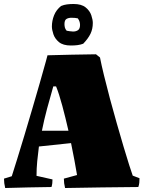

<svg xmlns="http://www.w3.org/2000/svg" viewBox="-20 -937 719 962"><path d="M6 5Q0 -19 0 -42L39 -54Q50 -88 66.5 -141.5Q83 -195 102.5 -259.5Q122 -324 141.5 -391Q161 -458 179 -520Q197 -582 210 -630L218 -660Q279 -662 339.5 -663Q400 -664 461 -665L481 -649Q488 -613 501 -559.5Q514 -506 530.5 -444Q547 -382 565 -319.5Q583 -257 599 -202.5Q615 -148 627.5 -109.5Q640 -71 645 -57L679 -44Q679 -33 678 -22Q677 -11 673 0Q580 1 489.5 2Q399 3 306 5Q300 -19 300 -42L366 -60Q361 -92 353 -133.5Q345 -175 336 -220L175 -203Q170 -166 166.5 -129Q163 -92 163 -56L243 -38Q243 -28 242 -19Q241 -10 238 0Q180 1 122 2Q64 3 6 5ZM190 -282H323Q308 -348 292 -407.5Q276 -467 261 -504H247Q231 -449 216 -393Q201 -337 190 -282ZM335 -709Q296 -709 275.5 -726Q255 -743 247.5 -765.5Q240 -788 240 -804Q240 -833 251 -860.5Q262 -888 286 -907Q300 -913 315.5 -915Q331 -917 349 -917Q388 -917 409 -900Q430 -883 437.5 -860.5Q445 -838 445 -822Q445 -792 433.5 -768Q422 -744 397 -718Q384 -713 369 -711Q354 -709 335 -709ZM346 -779Q361 -779 371 -786Q381 -793 381 -812Q381 -819 379 -827Q377 -835 370 -845Q357 -848 338 -848Q323 -848 313 -842Q303 -836 303 -816Q303 -808 305 -799.5Q307 -791 314 -783Q322 -782 330 -780.5Q338 -779 346 -779Z"/></svg>

Font: Labrada Black
Style: Regular
Weight: 900
Designer: Mercedes Jáuregui
Foundry: Omnibus-Type Team
Version: Version 1.000; ttfautohint (v1.8.4.7-5d5b)